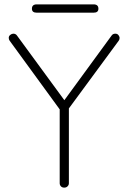

<svg xmlns="http://www.w3.org/2000/svg" viewBox="-20 -858 587 878"><path d="M507 -704Q517 -704 522 -697Q527 -690 527 -685Q527 -681 526 -678Q525 -675 523 -672L286 -350L295 -379V-20Q295 -12 289 -6Q283 0 274 0Q264 0 258.5 -6Q253 -12 253 -20V-372L258 -351L24 -672Q22 -675 21 -678Q20 -681 20 -685Q20 -693 27 -698.5Q34 -704 41 -704Q52 -704 58 -695L280 -392L270 -394L490 -695Q496 -704 507 -704ZM148 -800Q126 -800 126 -818Q126 -838 148 -838H408Q430 -838 430 -818Q430 -800 408 -800Z"/></svg>

Font: Quicksand Light Light
Style: Regular
Weight: 300
Version: Version 3.006